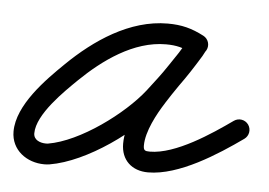

<svg xmlns="http://www.w3.org/2000/svg" viewBox="-42 -320 542 387"><g transform="rotate(5 229.0 -126.0)"><path d="M356.7 -259.6C332.1 -272.4 311.6 -277.8 283.3 -277.8C206.2 -277.8 136.5 -229.8 83.4 -178C48 -143.6 -7.6 -87.9 -7.6 -34.1C-7.6 3.6 24.4 26.5 59.8 26.5C63.4 26.5 66.9 26.3 70.5 25.7C145.3 13.2 240.2 -56.1 285.5 -114.1C314.8 -151.4 341.6 -188.4 364.4 -229.9C371 -241.8 364.7 -252.8 355.2 -257.7C345.7 -262.6 333.1 -261.5 327.1 -249.2C324 -242.7 320.5 -236.7 316.5 -230.6C316.5 -230.6 316.4 -230.4 316.3 -230.2C316.1 -230 316 -229.8 316 -229.8C312.7 -224.3 309.1 -219 305.5 -213.6C305.5 -213.6 305.5 -213.6 305.5 -213.6C305.5 -213.5 305.4 -213.5 305.4 -213.5C289.3 -188.9 271.8 -165.1 256.2 -140.1C256.2 -140.1 256.2 -140.2 256.3 -140.2C256.3 -140.3 256.3 -140.4 256.3 -140.4C236.5 -109.4 214.6 -66 214.6 -28.9C214.6 4.3 236.7 24.5 269.5 24.5C332 24.5 407.4 -24.5 457.2 -59.9C466.6 -66.6 468.8 -79.7 462.1 -89.2C455.4 -98.6 442.3 -100.8 432.8 -94.1C391.3 -64.6 321.7 -17.5 269.5 -17.5C259.6 -17.5 256.6 -18.9 256.6 -28.9C256.6 -57.3 276.5 -94 291.7 -117.6C291.7 -117.6 291.7 -117.7 291.7 -117.8C291.8 -117.8 291.8 -117.9 291.8 -117.9C307.2 -142.5 324.6 -166.1 340.6 -190.5C340.6 -190.5 340.5 -190.5 340.5 -190.4C340.5 -190.4 340.5 -190.4 340.5 -190.4C344.4 -196.2 348.4 -202.1 352 -208.2C352 -208.2 351.9 -208 351.7 -207.8C351.6 -207.6 351.5 -207.3 351.5 -207.4C356.5 -214.9 360.9 -222.6 364.9 -230.8C370.9 -243.1 364.8 -253.9 355.7 -258.6C346.5 -263.4 334.2 -262.1 327.6 -250.1C305.9 -210.7 280.3 -175.5 252.5 -139.9C213.7 -90.3 127.8 -26.4 63.5 -15.7C62.3 -15.5 61 -15.5 59.8 -15.5C47.9 -15.5 34.4 -20.4 34.4 -34.1C34.4 -72.9 87.8 -123.7 112.6 -148C157.4 -191.5 217.8 -235.8 283.3 -235.8C305 -235.8 318.9 -231.9 337.3 -222.4C347.6 -217 360.3 -221 365.6 -231.3C371 -241.6 367 -254.3 356.7 -259.6Z"/></g></svg>

Font: FRB American Cursive Guidelines Arrows Medium
Style: Italic
Weight: 500
Italic angle: -25°
Version: Version 2.0;Modular Font Editor K font №1